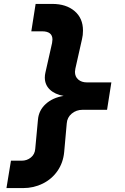

<svg xmlns="http://www.w3.org/2000/svg" viewBox="-20 -850 640 981"><path d="M549 -429 527 -289H402Q370 -289 346.5 -269.5Q323 -250 321 -219L308 -74Q303 -19 274 23Q245 65 198.5 88Q152 111 98 111H13L36 -29H91Q118 -29 138 -45.5Q158 -62 160 -89L174 -239Q178 -286 213.5 -318.5Q249 -351 305 -360Q260 -368 234.5 -392.5Q209 -417 209 -454Q209 -466 212 -479L246 -630Q248 -642 248 -648Q248 -690 195 -690H140L162 -830H247Q318 -830 361 -793.5Q404 -757 404 -694Q404 -670 399 -650L365 -499Q363 -487 363 -483Q363 -458 380 -443.5Q397 -429 424 -429Z"/></svg>

Font: JetBrains Mono Extra Bold
Style: Italic
Weight: 800
Italic angle: -9°
Monospace: yes
Designer: Philipp Nurullin, Konstantin Bulenkov
Foundry: JetBrains
Version: 2.002